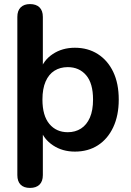

<svg xmlns="http://www.w3.org/2000/svg" viewBox="-20 -733 640 941"><path d="M127 188Q97 188 81 172Q65 156 65 125V-650Q65 -681 81.5 -697Q98 -713 127 -713Q157 -713 173.5 -697Q190 -681 190 -650V-386H177Q192 -437 238.5 -468Q285 -499 347 -499Q411 -499 459.5 -468Q508 -437 535 -380.5Q562 -324 562 -245Q562 -167 535 -109.5Q508 -52 460 -21Q412 10 347 10Q286 10 240 -20.5Q194 -51 178 -100H190V125Q190 156 173.5 172Q157 188 127 188ZM312 -85Q349 -85 377 -103Q405 -121 420.5 -156.5Q436 -192 436 -245Q436 -325 402 -364.5Q368 -404 312 -404Q275 -404 247 -386.5Q219 -369 203.5 -333.5Q188 -298 188 -245Q188 -166 222 -125.5Q256 -85 312 -85Z"/></svg>

Font: Nunito ExtraLight
Style: Bold
Weight: 700
Version: Version 3.602